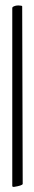

<svg xmlns="http://www.w3.org/2000/svg" viewBox="-20 -590 127 718"><path d="M29.3 108.9Q25.9 107.4 25.9 106.4V-559.1L26.9 -563.5Q36.1 -569.8 49.3 -569.6Q62.5 -569.3 63 -566.4L64.9 98.1Q63 104 32.7 108.9Z"/></svg>

Font: AMoshref-Thulth
Style: Regular
Weight: 400
Designer: Ali Moshref
Foundry: Ali Moshref
Version: Version 0.1